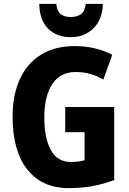

<svg xmlns="http://www.w3.org/2000/svg" viewBox="-20 -962 667 992"><path d="M317 -409H570V-32Q516 -11 458 -0.5Q400 10 336 10Q197 10 121 -86.5Q45 -183 45 -359Q45 -471 82.5 -553Q120 -635 192 -679.5Q264 -724 367 -724Q423 -724 472.5 -711.5Q522 -699 560 -679L514 -551Q482 -570 446 -580Q410 -590 371 -590Q291 -590 250 -527.5Q209 -465 209 -355Q209 -247 243 -186Q277 -125 347 -125Q366 -125 384 -127.5Q402 -130 417 -134V-279H317ZM511 -942Q510 -863 463.5 -816.5Q417 -770 346 -770Q272 -770 228 -814.5Q184 -859 183 -942H271Q275 -904 293.5 -889Q312 -874 346 -874Q377 -874 398 -888.5Q419 -903 423 -942Z"/></svg>

Font: Noto Sans Myanmar Condensed ExtraBold
Style: Regular
Weight: 800
Width: 3
Designer: Monotype Design Team
Foundry: Monotype Imaging Inc.
Version: Version 2.107; ttfautohint (v1.8.4.7-5d5b)